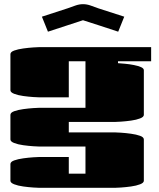

<svg xmlns="http://www.w3.org/2000/svg" viewBox="-20 -726 765 921"><path d="M310 107H390V-23H170Q162 -23 139.5 -24.5Q117 -26 91.5 -29.5Q66 -33 48 -40Q30 -47 30 -57V-175Q30 -186 48 -192.5Q66 -199 91.5 -202.5Q117 -206 139.5 -207.5Q162 -209 170 -209H390V-432H310V-259H170Q162 -259 139.5 -260.5Q117 -262 91.5 -265.5Q66 -269 48 -276Q30 -283 30 -293V-466Q30 -477 48 -483.5Q66 -490 91.5 -493.5Q117 -497 139.5 -498.5Q162 -500 170 -500H705V-432H546V-423Q561 -422 581.5 -420Q602 -418 622.5 -414Q643 -410 656.5 -404Q670 -398 670 -389V-175Q670 -165 652 -158Q634 -151 608.5 -147.5Q583 -144 560.5 -142.5Q538 -141 530 -141H310V-91H530Q538 -91 560.5 -89.5Q583 -88 608.5 -84.5Q634 -81 652 -74.5Q670 -68 670 -57V141Q670 151 652 158Q634 165 608.5 168.5Q583 172 560.5 173.5Q538 175 530 175H170Q162 175 139.5 173.5Q117 172 91.5 168.5Q66 165 48 158Q30 151 30 141V61Q30 50 48 43.5Q66 37 91.5 33.5Q117 30 139.5 28.5Q162 27 170 27H310ZM210 -574 181 -646 304 -686Q321 -692 340.5 -699Q360 -706 378 -706Q397 -706 416 -699Q435 -692 452 -686L576 -646L547 -574Q504 -588 462 -602Q420 -616 378 -629Z"/></svg>

Font: Gajraj One
Style: Regular
Weight: 400
Designer: Saurabh Sharma
Foundry: Saurabh Sharma
Version: Version 1.000